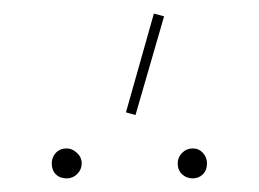

<svg xmlns="http://www.w3.org/2000/svg" viewBox="-20 -768 380 282"><path d="M165 -603 206 -748 221 -744 179 -599ZM56 -528Q56 -537 62 -543.5Q68 -550 78 -550Q86 -550 93 -543.5Q100 -537 100 -528Q100 -519 93.5 -512.5Q87 -506 78 -506Q68 -506 62 -512Q56 -518 56 -528ZM241 -528Q241 -537 247.5 -543.5Q254 -550 263 -550Q272 -550 278 -543.5Q284 -537 284 -528Q284 -518 278 -512Q272 -506 263 -506Q254 -506 247.5 -512Q241 -518 241 -528Z"/></svg>

Font: Ysabeau Infant Thin
Style: Regular
Weight: 200
Designer: Christian Thalmann (Catharsis Fonts)
Version: Version 0.003